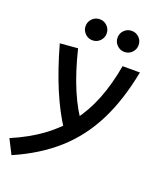

<svg xmlns="http://www.w3.org/2000/svg" viewBox="-219 -845 978 1181"><g transform="rotate(20 270.0 -255.0)"><path d="M1.5 230.5 -46.4 136.2Q65.4 88.9 149.9 27.3Q234.4 -34.2 294.9 -113.3Q355.5 -192.4 395 -292.5Q434.6 -392.6 456.5 -517.6H569.8Q533.2 -326.2 461.7 -184.3Q390.1 -42.5 277.1 58.6Q164.1 159.7 1.5 230.5ZM161.6 -527.3Q232.4 -237.3 349.1 -87.9L252.4 -26.4Q191.4 -118.2 139.9 -240.5Q88.4 -362.8 45.4 -517.6ZM436 -603.5Q407.7 -603.5 387.5 -623.8Q367.2 -644 367.2 -672.4Q367.2 -701.2 387.5 -721.2Q407.7 -741.2 436 -741.2Q464.8 -741.2 484.9 -721.2Q504.9 -701.2 504.9 -672.4Q504.9 -644 484.9 -623.8Q464.8 -603.5 436 -603.5ZM227.1 -603.5Q198.7 -603.5 178.5 -623.8Q158.2 -644 158.2 -672.4Q158.2 -701.2 178.5 -721.2Q198.7 -741.2 227.1 -741.2Q255.4 -741.2 275.6 -721.2Q295.9 -701.2 295.9 -672.4Q295.9 -644 275.9 -623.8Q255.9 -603.5 227.1 -603.5Z"/></g></svg>

Font: Cascadia Mono Medium
Style: Italic
Weight: 500
Italic angle: -10°
Monospace: yes
Designer: Aaron Bell
Foundry: Saja Typeworks
Version: Version 2407.024